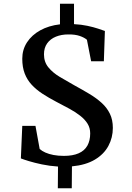

<svg xmlns="http://www.w3.org/2000/svg" viewBox="-20 -880 703 1026"><path d="M289 126 290 10Q244.5 7 204.2 -1.5Q164 -10 134.5 -19Q105 -28 91.5 -33.5L99 -207.5H169.5L192 -84Q204 -73 222.5 -64.8Q241 -56.5 265.8 -51.8Q290.5 -47 321.5 -47Q369 -47 400.2 -60.8Q431.5 -74.5 446.8 -101.5Q462 -128.5 462 -167Q462 -196 448 -218.8Q434 -241.5 409 -261.2Q384 -281 350.8 -299Q317.5 -317 280 -336.5Q240 -357.5 206.8 -379.2Q173.5 -401 149.2 -427.2Q125 -453.5 112 -487.2Q99 -521 99 -566Q99 -615 124.5 -654Q150 -693 195.2 -718Q240.5 -743 300.5 -750V-860H375.5V-751Q414.5 -749 447.2 -742Q480 -735 504 -727Q528 -719 540.5 -714.5L535 -552.5H467L444.5 -667.5Q430.5 -679.5 405.8 -688Q381 -696.5 344.5 -696Q308 -696 278.5 -684Q249 -672 232 -648.2Q215 -624.5 215 -589.5Q215 -548.5 238.8 -519.8Q262.5 -491 299.5 -469Q336.5 -447 376.5 -424.5Q420.5 -400.5 458 -378Q495.5 -355.5 523.5 -330Q551.5 -304.5 567.2 -272.2Q583 -240 583 -196.5Q583 -144.5 559.2 -100.2Q535.5 -56 487 -27Q438.5 2 364.5 9L363.5 126Z"/></svg>

Font: Merriweather Light 18pt SemiBold
Style: Regular
Weight: 600
Version: Version 2.100